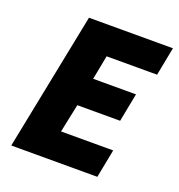

<svg xmlns="http://www.w3.org/2000/svg" viewBox="-120 -750 792 851"><g transform="rotate(20 276.0 -325.0)"><path d="M26 0H432L458 -134H212L240 -268H442L468 -402H266L288 -516H526L552 -650H156Z"/></g></svg>

Font: Source Sans Pro Black
Style: Italic
Weight: 900
Italic angle: -11°
Designer: Paul D. Hunt
Foundry: Adobe Systems Incorporated
Version: Version 3.006;hotconv 1.0.111;makeotfexe 2.5.65597